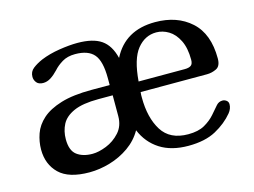

<svg xmlns="http://www.w3.org/2000/svg" viewBox="-75 -627 994 752"><g transform="rotate(-15 422.0 -251.0)"><path d="M204 0Q120 0 81.5 -37.5Q43 -75 43 -135Q43 -167 54 -198.5Q65 -230 93 -255Q121 -280 170 -295Q219 -310 295 -310H368V-338Q368 -407 344.5 -434.5Q321 -462 268 -462Q237 -462 215.5 -449Q194 -436 180 -420Q165 -404 150 -394.5Q135 -385 119 -385Q101 -385 92.5 -395.5Q84 -406 84 -419Q84 -440 100 -452.5Q116 -465 139 -475Q173 -489 214.5 -495.5Q256 -502 288 -502Q351 -502 384.5 -479Q418 -456 431 -403Q481 -502 603 -502Q692 -502 748 -451.5Q804 -401 804 -301Q804 -270 785.5 -261Q767 -252 747 -252H478Q477 -246 477 -240.5Q477 -235 477 -230Q477 -148 509.5 -96Q542 -44 616 -44Q657 -44 682.5 -58.5Q708 -73 725 -92.5Q742 -112 754 -126Q764 -137 779 -137Q787 -137 794.5 -131.5Q802 -126 802 -116Q802 -98 789 -82Q761 -48 717 -24Q673 0 605 0Q536 0 490 -29.5Q444 -59 422 -112Q401 -75 365.5 -50Q330 -25 287.5 -12.5Q245 0 204 0ZM597 -462Q551 -462 519.5 -423Q488 -384 481 -294H668Q685 -294 693.5 -300Q702 -306 702 -323Q702 -371 686.5 -402Q671 -433 647 -447.5Q623 -462 597 -462ZM311 -268Q247 -268 211 -252Q175 -236 161 -209Q147 -182 147 -149Q147 -103 171 -85Q195 -67 234 -67Q259 -67 290.5 -79.5Q322 -92 345.5 -118Q369 -144 369 -184V-268Z"/></g></svg>

Font: Marmelad
Style: Regular
Weight: 400
Designer: Manvel Shmavonyan
Foundry: Cyreal
Version: Version 1.110; ttfautohint (v1.8.4.7-5d5b)